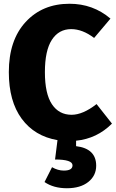

<svg xmlns="http://www.w3.org/2000/svg" viewBox="-20 -733 619 1022"><path d="M385 45Q492 58 492 149Q492 202 450 235.5Q408 269 336 269Q265 269 217 236L257 157Q288 175 320 175Q366 175 366 147Q366 116 273 116L286 13Q164 -8 95.5 -101Q27 -194 27 -349Q27 -519 116.5 -616Q206 -713 350 -713Q475 -713 568 -634L481 -531Q419 -578 359 -578Q293 -578 256 -521Q219 -464 219 -349Q219 -234 256.5 -178Q294 -122 361 -122Q421 -122 494 -179L576 -75Q496 5 385 16Z"/></svg>

Font: FiraGO ExtraBold
Style: Regular
Weight: 800
Designer: bBox Type
Foundry: bBox Type GmbH
Version: Version 1.001;PS 001.001;hotconv 1.0.88;makeotf.lib2.5.64775